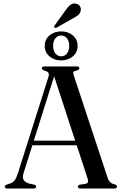

<svg xmlns="http://www.w3.org/2000/svg" viewBox="-20 -1081 702 1101"><path d="M187.5 -11Q187.5 0 172 0H22.5Q7.5 0 7.5 -11Q7.5 -18 19 -22.5L40 -29.5Q54 -34.5 63.8 -46.8Q73.5 -59 83 -88.5L257 -637.5Q262.5 -654 258.2 -662.5Q254 -671 237 -675.5Q219.5 -681 219.5 -689Q219.5 -700 235.5 -700H419.5Q435 -700 435 -689.5Q435 -680 418.5 -676Q403.5 -673.5 401 -668.2Q398.5 -663 402.5 -650L597.5 -60.5Q607.5 -29.5 636.5 -24.5Q651 -20 651 -11Q651 0 635.5 0H442Q426.5 0 426.5 -11Q426.5 -19.5 439.5 -22.5L471 -27Q483 -30 484.5 -37.2Q486 -44.5 481.5 -60L420 -248H165.5L116 -91Q107 -63.5 115.5 -49.5Q124 -35.5 148 -28L175 -22.5Q187.5 -19 187.5 -11ZM174 -274.5H411L290.5 -643.5ZM355 -1020.5Q370 -1042.5 383.8 -1053.2Q397.5 -1064 415.5 -1060Q432 -1056.5 438.8 -1044.8Q445.5 -1033 443 -1020.5Q440 -1004.5 427.8 -994.2Q415.5 -984 396 -974.5L304.5 -922.5Q296 -919 292 -924Q287.5 -928.5 294.5 -936.5ZM330.5 -734.5Q291.5 -734.5 264 -757.5Q236.5 -780.5 236.5 -818Q236.5 -855 264 -878Q291.5 -901 330.5 -901Q370.5 -901 397.8 -877.8Q425 -854.5 425 -818Q425 -781 397.8 -757.8Q370.5 -734.5 330.5 -734.5ZM331 -877.5Q311.5 -877.5 298 -861.8Q284.5 -846 284.5 -818Q284.5 -790.5 298 -774.2Q311.5 -758 331 -758Q350.5 -758 363.8 -774.2Q377 -790.5 377 -818Q377 -845.5 363.8 -861.5Q350.5 -877.5 331 -877.5Z"/></svg>

Font: Fraunces 72pt
Style: Regular
Weight: 400
Version: Version 1.000;[0bf87f6ff]